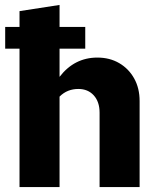

<svg xmlns="http://www.w3.org/2000/svg" viewBox="-20 -757 640 777"><path d="M59 0V-560H1V-648H59V-712L221 -737V-648H325V-560H221V-446Q281 -524 374 -524Q424 -524 462.5 -501.5Q501 -479 523 -439.5Q545 -400 545 -348V0H383V-301Q383 -345 359.5 -371Q336 -397 297 -397Q275 -397 256 -389.5Q237 -382 221 -366V0Z"/></svg>

Font: Red Hat Mono
Style: Regular
Weight: 300
Monospace: yes
Designer: Pentagram, MCKL
Foundry: Pentagram, MCKL
Version: Version 1.023